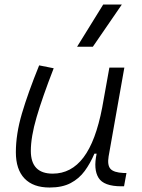

<svg xmlns="http://www.w3.org/2000/svg" viewBox="-20 -815 626 845"><path d="M198.2 10.3Q126 10.3 87.9 -29.5Q49.8 -69.3 49.8 -145Q49.8 -224.6 76.4 -315.2Q103 -405.8 152.3 -527.3L216.3 -514.6Q166 -385.3 140.9 -298.8Q115.7 -212.4 115.7 -150.9Q115.7 -50.8 211.9 -50.8Q293.5 -50.8 347.4 -122.1Q401.4 -193.4 429.7 -341.3L461.4 -517.6H527.3L458 -126.5Q451.7 -88.4 466.1 -72Q480.5 -55.7 523.4 -53.7H536.6L525.9 4.9H514.6Q436.5 4.9 413.6 -32.5Q390.6 -69.8 405.3 -138.7H395.5Q377.4 -96.2 352.8 -62.5Q328.1 -28.8 291 -9.3Q253.9 10.3 198.2 10.3ZM319.3 -609.4 434.1 -794.9H516.1L388.7 -609.4Z"/></svg>

Font: Cascadia Code PL Light
Style: Italic
Weight: 300
Italic angle: -10°
Monospace: yes
Designer: Aaron Bell
Foundry: Saja Typeworks
Version: Version 2404.023; ttfautohint (v1.8.4)